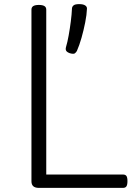

<svg xmlns="http://www.w3.org/2000/svg" viewBox="-20 -914 665 934"><path d="M169 0Q133 0 133 -32V-867Q133 -879 142 -884.5Q151 -890 169 -890Q187 -890 196 -884.5Q205 -879 205 -867V-65H578Q590 -65 595 -58Q600 -51 600 -33Q600 -15 595 -7.5Q590 0 578 0ZM320 -655Q306 -660 302 -667Q298 -674 301 -685Q308 -708 314 -741.5Q320 -775 324.5 -810Q329 -845 330 -871Q330 -881 337.5 -887.5Q345 -894 365 -894Q385 -894 394.5 -887.5Q404 -881 403 -871Q402 -843 394.5 -805Q387 -767 376.5 -730Q366 -693 354 -666Q350 -659 344 -654.5Q338 -650 320 -655Z"/></svg>

Font: Playwrite GB S Light
Style: Regular
Weight: 300
Designer: Veronika Burian, José Scaglione
Foundry: TypeTogether
Version: Version 1.002